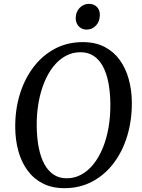

<svg xmlns="http://www.w3.org/2000/svg" viewBox="-20 -973 742 1003"><path d="M316.4 10Q251.9 10 203.9 -14.5Q155.9 -39 124.1 -82.3Q92.3 -125.5 76.3 -182.6Q60.3 -239.7 59.6 -304.9Q58.5 -397.5 83 -478.5Q107.5 -559.5 154.1 -621.3Q200.6 -683.1 266.1 -718Q331.6 -753 412.6 -753Q478 -753 526 -728.2Q574 -703.4 605.3 -660Q636.7 -616.6 652.3 -560.3Q667.9 -504 668.7 -440.6Q669.7 -348.4 645.8 -266.8Q621.9 -185.3 575.7 -123.2Q529.4 -61 463.9 -25.5Q398.3 10 316.4 10ZM328.3 -41.6Q369.6 -41.6 405.2 -61.1Q440.8 -80.6 469 -116.2Q497.2 -151.8 517.1 -200.3Q537 -248.8 547.1 -307.3Q557.2 -365.7 556.5 -430.7Q555.8 -492.7 546 -542.4Q536.2 -592.1 516.9 -627.3Q497.6 -662.6 468.6 -681.4Q439.6 -700.2 400.1 -700.2Q358.9 -700.2 323.2 -680.9Q287.5 -661.5 259.4 -626.4Q231.3 -591.2 211.5 -543Q191.7 -494.7 181.4 -436.7Q171.1 -378.7 171.8 -314.2Q172.6 -251.2 182.6 -200.9Q192.7 -150.5 212.2 -114.9Q231.8 -79.4 260.8 -60.5Q289.7 -41.6 328.3 -41.6ZM432.6 -818.4Q416.3 -818.4 403.2 -826.1Q390.1 -833.8 382.7 -847.7Q375.3 -861.5 375.5 -879.8Q376.3 -911.7 396.5 -932.3Q416.8 -952.9 445.3 -952.9Q470.1 -952.9 486 -937Q501.9 -921.1 501.6 -895.1Q501.5 -861.2 481.6 -839.8Q461.7 -818.4 432.6 -818.4Z"/></svg>

Font: Merriweather Light
Style: Italic
Weight: 300
Italic angle: -7.8°
Designer: Eben Sorkin
Foundry: Eben Sorkin
Version: Version 2.101